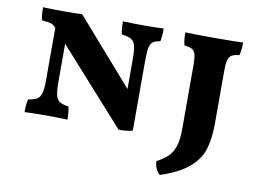

<svg xmlns="http://www.w3.org/2000/svg" viewBox="-75 -614 1228 909"><g transform="rotate(10 539.5 -159.0)"><path d="M642 -502Q642 -461 637 -440Q613 -436 602 -428Q591 -420 586.5 -399.5Q582 -379 582 -334V-1Q560 7 515 7L195 -350V-166Q195 -123 200.5 -102Q206 -81 220 -72.5Q234 -64 262 -60Q268 -38 268 2Q218 0 168 0Q104 0 62 2Q62 -38 68 -60Q96 -64 110 -72.5Q124 -81 130 -102Q136 -123 136 -166V-416L132 -420Q123 -430 110.5 -434Q98 -438 68 -440Q62 -462 62 -502Q104 -500 163 -500Q229 -500 250 -502L523 -190V-334Q523 -378 517.5 -398.5Q512 -419 497.5 -427.5Q483 -436 452 -440Q446 -460 446 -502Q496 -500 552 -500Q598 -500 642 -502ZM744 184Q721 165 716 123Q751 104 771 84.5Q791 65 801 33.5Q811 2 811 -50V-353Q811 -390 806.5 -407Q802 -424 790.5 -430.5Q779 -437 753 -440Q746 -462 746 -502Q779 -500 885 -500Q990 -500 1024 -502Q1024 -465 1017 -440Q991 -438 979 -429.5Q967 -421 963 -404Q959 -387 959 -353V-101Q959 -26 942.5 25Q926 76 879 115.5Q832 155 744 184Z"/></g></svg>

Font: Vollkorn SC
Style: Bold
Weight: 700
Designer: Friedrich Althausen
Foundry: Friedrich Althausen
Version: Version 4.015